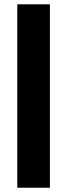

<svg xmlns="http://www.w3.org/2000/svg" viewBox="-20 -880 318 900"><path d="M61 0V-859.9H213.9V0Z"/></svg>

Font: Hussar Preview
Style: Bold
Weight: 700
Foundry: Cannot Into Space Fonts, PlusOne Fonts
Version: Version 2.29RC2 "Millennial"